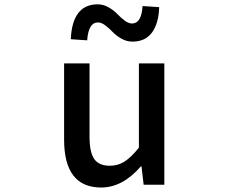

<svg xmlns="http://www.w3.org/2000/svg" viewBox="-20 -837 1040 870"><path d="M438.5 12.7Q270.5 12.7 270.5 -204.1V-549.8H385.7V-217.8Q385.7 -146.5 407.2 -116.2Q428.7 -85.9 477.5 -85.9Q514.6 -85.9 544.4 -105Q574.2 -124 609.4 -168V-549.8H724.6V0H630.9L621.1 -83H618.2Q535.2 12.7 438.5 12.7ZM580.1 -648.4Q553.7 -648.4 529.8 -662.1Q505.9 -675.8 490.7 -691.9Q475.6 -708 457.5 -721.7Q439.5 -735.4 423.8 -735.4Q380.9 -735.4 375 -654.3L300.8 -659.2Q307.6 -817.4 422.9 -817.4Q448.2 -817.4 472.2 -803.7Q496.1 -790 511.2 -773.9Q526.4 -757.8 544.4 -744.1Q562.5 -730.5 578.1 -730.5Q621.1 -730.5 626 -809.6L701.2 -804.7Q699.2 -731.4 668.9 -689.9Q638.7 -648.4 580.1 -648.4Z"/></svg>

Font: Gen Shin Gothic Monospace Medium
Style: Regular
Weight: 500
Designer: [Source Han Sans]
Ryoko NISHIZUKA  (kana & ideographs); Paul D. Hunt (Latin, Greek & Cyrillic); Wenlong ZHANG  (bopomofo
Version: Version 1.002.20150607